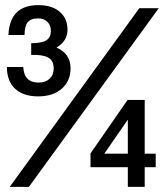

<svg xmlns="http://www.w3.org/2000/svg" viewBox="-20 -731 658 751"><path d="M129 -354Q71 -354 39 -384Q7 -414 7 -469H71Q74 -408 131 -408Q158 -408 174 -423Q190 -438 190 -463Q190 -495 167.5 -506.5Q145 -518 102 -516V-562Q144 -562 161.5 -573.5Q179 -585 179 -610Q179 -632 165.5 -645.5Q152 -659 129 -659Q100 -659 88 -643.5Q76 -628 76 -594H13Q18 -711 130 -711Q183 -711 213.5 -685Q244 -659 244 -615Q244 -570 201 -545Q256 -521 256 -464Q256 -414 221.5 -384Q187 -354 129 -354ZM18 0 525 -699H601L93 0ZM480 0V-77H334V-131L479 -340H546V-130H589V-77H546V0ZM388 -130H480V-263Z"/></svg>

Font: Fragment Mono SC
Style: Regular
Weight: 400
Monospace: yes
Designer: Wei Huang based on Nimbus Sans by URW Studio, based on Helvetica by Max Miedinger.
Foundry: Wei Huang
Version: Version 1.012; ttfautohint (v1.8.4.7-5d5b)